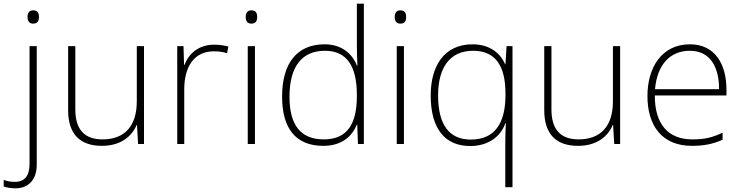

<svg xmlns="http://www.w3.org/2000/svg" viewBox="-71 -780 4014 1040"><path d="M78 -688C78 -667 87 -652 108 -652C133 -652 140 -667 140 -688C140 -709 133 -724 108 -724C87 -724 78 -709 78 -688ZM13 240C80 240 128 197 128 112V-530H89V109C89 172 62 205 11 205C-10 205 -31 203 -51 194V230C-35 236 -14 240 13 240Z M709 -530H670V-232C670 -92 600 -25 484 -25C389 -25 337 -76 337 -187V-530H298V-183C298 -55 361 10 481 10C585 10 644 -43 669 -103H671L677 0H709Z M1089 -538C1006 -538 951 -490 929 -429H926L923 -530H889V0H927V-295C927 -421 982 -502 1087 -502C1115 -502 1136 -499 1159 -492L1166 -528C1143 -534 1118 -538 1089 -538Z M1290 -724C1269 -724 1260 -709 1260 -688C1260 -667 1269 -652 1290 -652C1315 -652 1322 -667 1322 -688C1322 -709 1315 -724 1290 -724ZM1310 -530H1271V0H1310Z M1680 10C1781 10 1836 -42 1862 -105H1864L1868 0H1900V-760H1862V-544C1862 -506 1863 -464 1865 -425H1862C1837 -489 1780 -540 1687 -540C1540 -540 1457 -440 1457 -257C1457 -83 1532 10 1680 10ZM1683 -25C1557 -25 1497 -103 1497 -256C1497 -420 1565 -505 1689 -505C1808 -505 1862 -421 1862 -266V-260C1862 -111 1812 -25 1683 -25Z M2097 -724C2076 -724 2067 -709 2067 -688C2067 -667 2076 -652 2097 -652C2122 -652 2129 -667 2129 -688C2129 -709 2122 -724 2097 -724ZM2117 -530H2078V0H2117Z M2666 0V234H2705V-530H2673L2667 -432H2665C2640 -491 2582 -540 2489 -540C2334 -540 2262 -422 2262 -263C2262 -84 2338 11 2476 11C2574 11 2642 -41 2666 -112H2669C2667 -81 2666 -31 2666 0ZM2479 -24C2361 -24 2302 -106 2302 -263C2302 -416 2367 -505 2492 -505C2612 -505 2667 -424 2667 -273V-262C2666 -112 2609 -24 2479 -24Z M3288 -530H3249V-232C3249 -92 3179 -25 3063 -25C2968 -25 2916 -76 2916 -187V-530H2877V-183C2877 -55 2940 10 3060 10C3164 10 3223 -43 3248 -103H3250L3256 0H3288Z M3666 -540C3514 -540 3436 -415 3436 -260C3436 -100 3514 10 3677 10C3743 10 3791 0 3843 -23V-61C3782 -33 3743 -25 3678 -25C3547 -25 3475 -110 3476 -263H3864V-294C3864 -434 3801 -540 3666 -540ZM3666 -505C3773 -505 3824 -421 3824 -297H3477C3489 -432 3560 -505 3666 -505Z"/></svg>

Font: Noto Sans Myanmar UI ExtraLight
Style: Regular
Weight: 200
Designer: Monotype Design Team
Foundry: Monotype Imaging Inc.
Version: Version 2.103